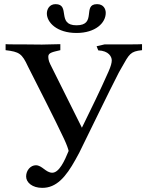

<svg xmlns="http://www.w3.org/2000/svg" viewBox="-20 -887 711 926"><path d="M665 -674C648 -673 632 -673 616 -673H497H485L446 -664C449 -657 451 -650 454 -644C505 -642 519 -613 519 -596C519 -584 515 -568 503 -541C462 -448 420 -363 375 -271L222 -578C213 -596 213 -609 213 -615C213 -634 239 -637 271 -645V-674C241 -674 212 -672 182 -672C148 -672 114 -673 79 -673H44C31 -673 19 -673 7 -674V-645C73 -637 86 -629 115 -566C161 -475 247 -307 289 -217C303 -187 309 -168 311 -159C291 -110 265 -54 232 -54C201 -54 183 -90 153 -90C128 -90 106 -66 106 -36C106 -6 137 19 183 19C252 20 298 -34 344 -117L362 -150C418 -263 499 -432 553 -537L566 -560C604 -627 608 -639 665 -645ZM349 -728C440 -728 490 -776 490 -825C490 -843 480 -867 448 -867C375 -867 449 -765 349 -765C252 -765 321 -867 248 -867C218 -867 206 -842 206 -822C206 -779 254 -728 349 -728Z"/></svg>

Font: Sibila
Style: Regular
Weight: 400
Designer: Stefan Peev
Foundry: Context Ltd
Version: Version 1.000